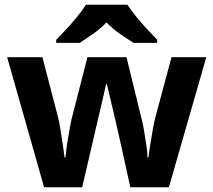

<svg xmlns="http://www.w3.org/2000/svg" viewBox="-20 -786 896 806"><path d="M485 -191Q481 -208 473.5 -241.5Q466 -275 457 -313.5Q448 -352 440 -384.5Q432 -417 429 -432H425Q422 -417 414.5 -384.5Q407 -352 398 -313.5Q389 -275 381 -241Q373 -207 369 -189L325 0H165L10 -546H158L221 -304Q228 -279 233.5 -244Q239 -209 244 -176.5Q249 -144 251 -125H255Q256 -139 259 -162.5Q262 -186 266.5 -211Q271 -236 274.5 -256.5Q278 -277 280 -284L347 -546H511L575 -284Q579 -270 584.5 -239Q590 -208 594.5 -176Q599 -144 599 -125H603Q605 -142 610 -174.5Q615 -207 621.5 -243Q628 -279 635 -304L700 -546H846L689 0H527ZM515 -766Q529 -744 551.5 -716.5Q574 -689 598 -663Q622 -637 640 -619V-606H541Q515 -622 484 -643.5Q453 -665 427 -692Q401 -665 371 -644Q341 -623 315 -606H216V-619Q235 -638 258.5 -663.5Q282 -689 304.5 -716.5Q327 -744 341 -766Z"/></svg>

Font: Noto Sans Sinhala UI
Style: Bold
Weight: 700
Designer: Jelle Bosma - Monotype Design Team
Foundry: Monotype Imaging Inc.
Version: Version 2.006; ttfautohint (v1.8.4.7-5d5b)